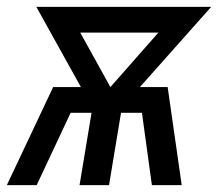

<svg xmlns="http://www.w3.org/2000/svg" viewBox="-31 -540 651 560"><path d="M-11 0 124 -286H205L75 -520H585L377 -286H458L499 0H412L383 -211H322L287 0H201L236 -211H175L76 0ZM291 -286 431 -445H203Z"/></svg>

Font: Iosevka Medium Extended
Style: Italic
Weight: 500
Width: 7
Italic angle: -9°
Monospace: yes
Designer: Belleve Invis
Foundry: Belleve Invis
Version: Version 32.5.0; ttfautohint (v1.8.4)